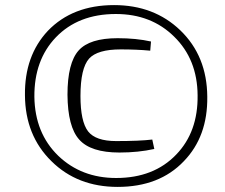

<svg xmlns="http://www.w3.org/2000/svg" viewBox="-20 -722 882 754"><path d="M688 -603Q793 -502 794 -342Q796 -186 702 -89Q606 12 442 12Q284 12 182 -89Q79 -190 78 -348Q76 -503 168 -601Q265 -702 428 -702Q585 -702 688 -603ZM199 -575Q114 -486 115 -342Q117 -199 209 -110Q300 -23 436 -23Q584 -23 672 -115Q758 -204 756 -348Q755 -489 664 -578Q574 -667 435 -667Q287 -667 199 -575ZM586 -137Q523 -123 449 -123Q336 -123 291 -174Q246 -224 245 -350Q245 -475 289 -524Q332 -572 442 -572Q515 -572 573 -559L570 -523Q517 -528 454 -528Q363 -528 330 -492Q296 -454 296 -345Q296 -245 326 -206Q356 -168 436 -168Q529 -168 578 -174Z"/></svg>

Font: Taylor Sans Light
Style: Regular
Weight: 300
Italic angle: -8°
Designer: Natanael Gama
Version: Version 1.001 September 8, 2015